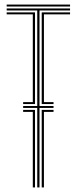

<svg xmlns="http://www.w3.org/2000/svg" viewBox="-20 -820 336 840"><path d="M81.2 -364.8V-373.2H123.5V-757.2H9.2V-765.8H133.2V-364.8ZM9.2 -791.5V-800H286.5V-791.5ZM123.5 0V-330.5H81.2V-339.2H133.2V0ZM162.5 0V-339.2H214.2V-330.5H172.2V0ZM162.5 -364.8V-765.8H286.5V-757.2H172.2V-373.2H214.2V-364.8ZM9.2 -774.2V-783H286.5V-774.2H152.8V-356.2H214.2V-347.8H152.8V0H143V-347.8H81.2V-356.2H143V-774.2Z"/></svg>

Font: Big Shoulders Inline Text Thin ExtraLight
Style: Regular
Weight: 250
Version: Version 2.002